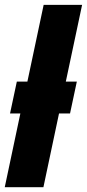

<svg xmlns="http://www.w3.org/2000/svg" viewBox="-33 -780 362 800"><path d="M-13.2 0 51.8 -307.1H8.8L37.1 -439.9H81.1L148.9 -759.8H309.1L241.2 -439.9H287.1L258.8 -307.1H212.9L147.9 0Z"/></svg>

Font: Open Sans Condensed ExtraBold
Style: Italic
Weight: 800
Width: 3
Italic angle: -12°
Designer: Monotype Design Team
Foundry: Monotype Imaging Inc.
Version: Version 3.003; ttfautohint (v1.8.4)